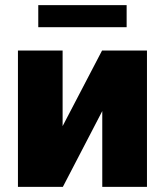

<svg xmlns="http://www.w3.org/2000/svg" viewBox="-20 -727 642 747"><path d="M223.6 -236.3V-530.3H49.8V0H224.6L377.9 -294.9V0H551.8V-530.3H377ZM472.7 -707H128.9V-621.1H472.7Z"/></svg>

Font: Pretendard Black
Style: Regular
Weight: 900
Designer: Base glyphs from Inter by Rasmus Andersson; Hangeul glyphs from Noto Sans CJK(Source Han Sans) by Jang Soo-young and Kan
Foundry: Kil Hyung-jin
Version: Version 1.309;Glyphs 3.2 (3225)